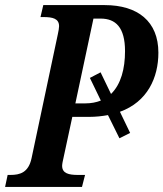

<svg xmlns="http://www.w3.org/2000/svg" viewBox="-39 -734 642 754"><path d="M-19 0H283L295 -47H267C231 -47 205 -53 205 -83C205 -90 208 -104 211 -117L245 -275H311C338 -275 363 -278 385 -282L430 -191L472 -212L432 -295C540 -334 583 -429 583 -527C583 -650 502 -714 372 -714H131L120 -667H132C168 -667 193 -661 193 -631C193 -624 191 -613 188 -599L85 -113C73 -56 39 -47 2 -47H-9ZM296 -328H257L328 -661H356C415 -661 452 -627 452 -533C452 -464 436 -403 397 -365L356 -450L314 -428L357 -339C339 -332 319 -328 296 -328Z"/></svg>

Font: Noto Serif Condensed SemiBold
Style: Italic
Weight: 600
Width: 3
Italic angle: -12°
Designer: Monotype Design Team
Foundry: Monotype Imaging Inc.
Version: Version 2.014